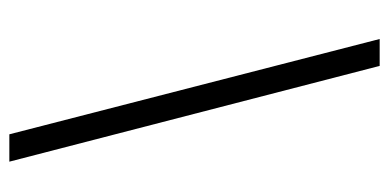

<svg xmlns="http://www.w3.org/2000/svg" viewBox="-236 -568 852 421"><g transform="rotate(90 190.5 -358.0)"><path d="M125 -764 335 48H275L66 -764Z"/></g></svg>

Font: SUIT Light
Style: Regular
Weight: 300
Designer: Sunn Youn; Korean Glyphs from Source Han Sans (Sandoll Communications; Soo-young Jang, Joo-yeon Kang)
Foundry: Sunn
Version: Version 1.006